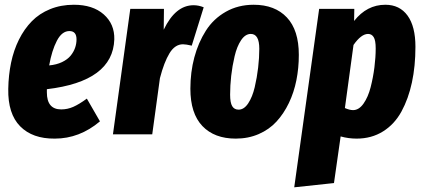

<svg xmlns="http://www.w3.org/2000/svg" viewBox="-20 -571 1798 816"><path d="M293.9 -550.8Q374.5 -550.8 420.9 -509.8Q467.3 -468.8 465.8 -403.8Q460 -225.1 179.2 -191.9V-178.2Q179.2 -106 240.2 -106Q266.6 -106 291.5 -116.9Q316.4 -127.9 349.1 -151.9L404.8 -55.2Q317.9 18.1 212.9 18.1Q118.2 19 65.7 -34.2Q13.2 -87.4 15.1 -192.9Q16.1 -252 27.1 -304.7Q38.1 -357.4 60.5 -402.6Q83 -447.8 115.2 -480.7Q147.5 -513.7 193.1 -532.2Q238.8 -550.8 293.9 -550.8ZM189 -293Q220.2 -295.9 243.7 -307.1Q267.1 -318.4 280 -334.2Q293 -350.1 299.1 -367.7Q305.2 -385.3 305.2 -403.8Q305.2 -439 274.9 -439Q243.2 -439 221.7 -397.7Q200.2 -356.4 189 -293Z M802.7 -548.8Q824.2 -548.8 845.7 -540L794.9 -377Q770.5 -382.8 757.8 -382.8Q723.6 -382.8 700.4 -344.7Q677.2 -306.6 659.7 -238.8L627 0H460L533.7 -533.2H676.8L675.8 -444.8Q725.6 -548.8 802.7 -548.8Z M981.9 18.1Q891.1 18.1 840.1 -35.4Q789.1 -88.9 789.1 -193.8Q789.1 -264.2 805.9 -327.1Q822.8 -390.1 855 -440.7Q887.2 -491.2 939.7 -521Q992.2 -550.8 1058.1 -550.8Q1148.4 -550.8 1199.2 -496.8Q1250 -442.9 1250 -337.9Q1250 -281.7 1239.7 -230.2Q1229.5 -178.7 1207.8 -133.3Q1186 -87.9 1155 -54.2Q1124 -20.5 1079.6 -1.2Q1035.2 18.1 981.9 18.1ZM994.1 -105Q1017.1 -105 1034.9 -131.8Q1052.7 -158.7 1062.5 -200.2Q1072.3 -241.7 1077.1 -283.7Q1082 -325.7 1082 -363.8Q1082 -426.8 1045.9 -426.8Q1022.5 -426.8 1004.6 -400.1Q986.8 -373.5 977.1 -332Q967.3 -290.5 962.6 -248.8Q958 -207 958 -168.9Q958 -134.8 966.8 -119.9Q975.6 -105 994.1 -105Z M1230.5 225.1 1336.4 -533.2H1485.8L1484.9 -481.9Q1539.1 -550.8 1617.7 -550.8Q1678.7 -550.8 1712.2 -504.6Q1745.6 -458.5 1745.6 -372.1Q1745.6 -290 1730.7 -220.7Q1715.8 -151.4 1686.3 -97.2Q1656.7 -43 1607.9 -12.5Q1559.1 18.1 1495.6 18.1Q1460.9 18.1 1427.7 8.8L1399.4 207ZM1480.5 -103Q1505.4 -103 1524.9 -130.6Q1544.4 -158.2 1555.2 -200.2Q1565.9 -242.2 1571.3 -284.9Q1576.7 -327.6 1576.7 -365.2Q1576.7 -399.9 1568.1 -413.3Q1559.6 -426.8 1544.4 -426.8Q1515.1 -426.8 1482.4 -379.9L1445.8 -111.8Q1465.8 -103 1480.5 -103Z"/></svg>

Font: Fira Sans Compressed ExtraBold
Style: Italic
Weight: 800
Width: 3
Italic angle: -8°
Designer: Carrois Corporate & Edenspiekermann AG
Foundry: Carrois Corporate GbR & Edenspiekermann AG
Version: Version 4.203;PS 004.203;hotconv 1.0.88;makeotf.lib2.5.64775